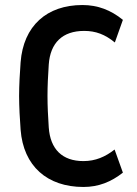

<svg xmlns="http://www.w3.org/2000/svg" viewBox="-20 -732 545 764"><path d="M312 12C372 12 422 -8 469 -45L436 -137C399 -108 360 -91 312 -91C228 -91 180 -138 174 -225C171 -273 169 -308 169 -350C169 -392 171 -428 174 -475C180 -562 229 -609 315 -609C361 -609 398 -595 437 -563L469 -653C421 -692 369 -712 308 -712C166 -712 73 -629 62 -484C59 -445 56 -392 56 -350C56 -308 59 -255 62 -216C73 -71 168 12 312 12Z"/></svg>

Font: Finlandica Medium
Style: Regular
Weight: 500
Designer: Niklas Ekholm, Juho Hiilivirta, Jaakko Suomalainen
Foundry: Helsinki Type Studio
Version: Version 2.000;Glyphs 3.2 (3202)